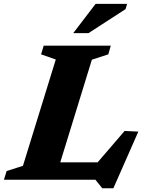

<svg xmlns="http://www.w3.org/2000/svg" viewBox="-48 -936 758 1000"><path d="M430.5 -625 238 0H-27.5L-13.5 -45L71.5 -72.5L242.5 -626L166 -653L179.5 -698H529L516 -653ZM424 -48 601 -254 672.5 -250.5 542.5 44.5H484.5L449 0H86.5L114 -90.5H495ZM333.5 -763.5 450 -916H614L606 -888.5L413 -763.5Z"/></svg>

Font: Newsreader 9pt
Style: Bold Italic
Weight: 700
Italic angle: -17°
Designer: Hugues Gentile
Foundry: Production Type
Version: Version 1.003